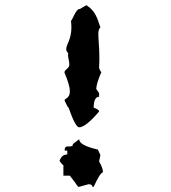

<svg xmlns="http://www.w3.org/2000/svg" viewBox="-20 -750 660 742"><path d="M254 -672C254 -671 255 -670 255 -670C258 -670 274 -715 286 -715H288L314 -730C349 -707 355 -682 368 -644C362 -639 360 -630 360 -617C360 -597 364 -567 364 -530C364 -518 364 -505 363 -492V-488C366 -478 369 -472 372 -472C359 -442 352 -420 352 -406L363 -390V-376C349 -376 342 -361 342 -334C356 -329 363 -324 363 -319C328 -278 302 -258 286 -258C276 -258 263 -283 245 -334C243 -334 238 -343 230 -360V-365C240 -372 250 -377 250 -397C250 -412 244 -434 229 -470C230 -483 248 -484 248 -501C248 -513 243 -526 243 -536C243 -539 243 -542 244 -544C238 -550 236 -555 236 -561C236 -578 256 -597 256 -645C256 -653 255 -662 254 -672ZM286 -212 260 -192C260 -197 271 -182 240 -184C234 -184 231 -180 230 -173V-168H240V-153C225 -153 216 -145 210 -128C218 -118 222 -112 225 -112V-71H250C283 -30 278 -28 286 -28L322 -38C332 -38 337 -35 337 -28H342C359 -65 371 -84 378 -84C378 -94 373 -109 363 -126L368 -151L358 -172C310 -183 286 -196 286 -212Z"/></svg>

Font: GNUTypewriter
Style: Standard
Weight: 400
Version: Version 001.000